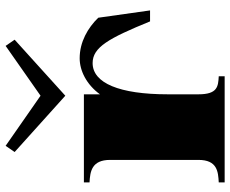

<svg xmlns="http://www.w3.org/2000/svg" viewBox="-88 -730 818 682"><g transform="rotate(-90 321.0 -389.0)"><path d="M327 -93V-202C327 -374 367 -469 438 -469C494 -469 526 -412 586 -265H625L599 -449C563 -486 513 -515 455 -515C411 -515 362 -491 327 -443V-500H14V-480C53 -478 94 -472 94 -407V-93C94 -26 52 -23 14 -21V0H391V-21C355 -23 327 -25 327 -93ZM122 -746 322 -566 521 -746 499 -778 322 -654 144 -778Z"/></g></svg>

Font: Sprat Black
Style: Regular
Weight: 900
Designer: Ethan Nakache
Foundry: Collletttivo
Version: Version 2.000;Glyphs 3.2 (3217)